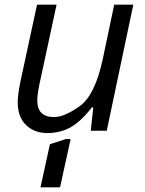

<svg xmlns="http://www.w3.org/2000/svg" viewBox="-20 -555 617 815"><path d="M138.2 -127.9Q138.2 -58.1 210 -58.1Q252.9 -58.1 317.9 -104Q382.8 -149.9 416 -303.2L464.8 -535.2H545.9L433.1 0H365.2L376 -99.1H370.1Q322.3 -38.1 278.8 -14.2Q235.4 9.8 180.7 9.8Q126 9.8 90.6 -24.2Q55.2 -58.1 55.2 -121.1Q55.2 -151.4 65.9 -205.1L137.2 -535.2H220.2L147 -195.8Q138.2 -152.3 138.2 -127.9ZM259.8 35.2H279.8L234.9 240.2H151.9L191.9 57.1Z"/></svg>

Font: OpenSans-Italic
Style: Italic
Weight: 400
Italic angle: -12°
Foundry: Ascender Corporation
Version: Version 1.10